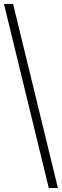

<svg xmlns="http://www.w3.org/2000/svg" viewBox="-20 -828 312 968"><path d="M226 120 0 -808H46L272 120Z"/></svg>

Font: Encode Sans SC Condensed Thin ExtraLight
Style: Regular
Weight: 250
Version: Version 3.002